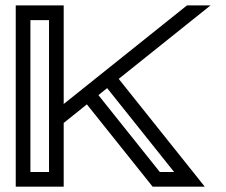

<svg xmlns="http://www.w3.org/2000/svg" viewBox="-20 -701 850 721"><path d="M164.1 -55.2V-625.5H94.2V-55.2ZM633.8 -55.2 382.3 -370.1 349.6 -343.8 580.1 -55.2ZM749 0H553.2L306.2 -309.1L219.2 -239.3V0H39.1V-680.7H219.2V-310.5L682.1 -680.7H770.5L425.8 -404.8Z"/></svg>

Font: X Company
Style: Regular
Weight: 400
Designer: GGBotNet
Foundry: GGBotNet
Version: 0.90